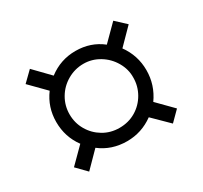

<svg xmlns="http://www.w3.org/2000/svg" viewBox="-101 -709 752 712"><g transform="rotate(-30 275.5 -352.5)"><path d="M119 -466 54 -532 96 -573 160 -507Q211 -546 275 -546Q340 -546 388 -508L453 -573L496 -533L431 -467Q468 -416 468 -353Q468 -290 431 -238L495 -173L454 -132L388 -197Q337 -160 275 -160Q209 -160 160 -198L96 -133L55 -175L119 -239Q82 -289 82 -353Q82 -416 119 -466ZM275 -217Q314 -217 345 -235.5Q376 -254 394 -285.5Q412 -317 412 -353Q413 -388 394.5 -420Q376 -452 344.5 -471Q313 -490 277 -490Q240 -490 208 -471.5Q176 -453 157.5 -421.5Q139 -390 139 -353Q139 -316 157 -285Q175 -254 206 -235.5Q237 -217 275 -217Z"/></g></svg>

Font: Noto Sans UI Cond
Style: Regular
Weight: 400
Width: 3
Designer: Monotype Design Team
Foundry: Monotype Imaging Inc.
Version: Version 1.001